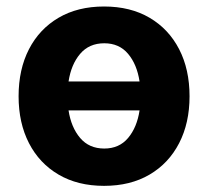

<svg xmlns="http://www.w3.org/2000/svg" viewBox="-20 -573 655 603"><path d="M306.8 10.7Q224.1 10.7 163.9 -24.7Q103.7 -60 71 -123.4Q38.4 -186.8 38.4 -270.6Q38.4 -355.1 71 -418.5Q103.7 -481.9 163.9 -517.2Q224.1 -552.6 306.8 -552.6Q389.6 -552.6 449.8 -517.2Q509.9 -481.9 542.6 -418.5Q575.3 -355.1 575.3 -270.6Q575.3 -186.8 542.6 -123.4Q509.9 -60 449.8 -24.7Q389.6 10.7 306.8 10.7ZM195.3 -317.1H418.3Q410.2 -370.7 382.3 -403.9Q354.4 -437.1 307.5 -437.1Q259.9 -437.1 231.7 -403.9Q203.5 -370.7 195.3 -317.1ZM307.5 -106.5Q354.4 -106.5 382.3 -139.7Q410.2 -172.9 418.3 -226.2H195.3Q203.5 -172.9 231.7 -139.7Q259.9 -106.5 307.5 -106.5Z"/></svg>

Font: Inter UI
Style: Bold
Weight: 700
Designer: Rasmus Andersson
Foundry: rsms
Version: 3.2;8d6f07862